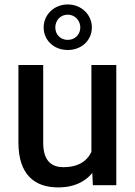

<svg xmlns="http://www.w3.org/2000/svg" viewBox="-20 -814 594 844"><path d="M385.7 -53.7 388.2 0H491.2V-528.3H381.8V-146.5C377.9 -138.2 373.5 -130.9 368.2 -124C346.2 -96.2 311.5 -79.1 258.8 -79.1C210.4 -79.1 169.9 -103 169.9 -186.5V-528.3H61V-187.5C61 -46.9 131.8 9.8 235.4 9.8C283.7 9.8 320.8 -1.5 351.6 -22.5C364.3 -31.2 375.5 -41.5 385.7 -53.7ZM171.9 -693.4C171.9 -636.7 217.3 -594.2 277.8 -594.2C338.4 -594.2 383.8 -636.7 383.8 -693.4C383.8 -749 338.4 -794.4 277.8 -794.4C217.3 -794.4 171.9 -749 171.9 -693.4ZM223.1 -693.4C223.1 -722.7 244.1 -749.5 277.8 -749.5C310.5 -749.5 333 -722.7 333 -693.4C333 -663.1 310.5 -638.7 277.8 -638.7C244.1 -638.7 223.1 -664.1 223.1 -693.4Z"/></svg>

Font: Bert Sans Medium
Style: Regular
Weight: 500
Designer: Christian Robertson (Google), Cristiano Sobral
Foundry: Google, Cristiano Sobral
Version: Version 3.101